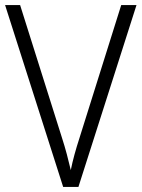

<svg xmlns="http://www.w3.org/2000/svg" viewBox="-20 -734 556 754"><path d="M516 -714 288 0H228L0 -714H59L223 -194Q234 -160 242.5 -128Q251 -96 258 -66Q264 -96 272.5 -127Q281 -158 293 -195L456 -714Z"/></svg>

Font: Noto Sans Khmer UI SemiCondensed Light
Style: Regular
Weight: 300
Width: 4
Designer: Danh Hong and the Monotype Design Team
Foundry: Monotype Imaging Inc.
Version: Version 2.002; ttfautohint (v1.8.4.7-5d5b)